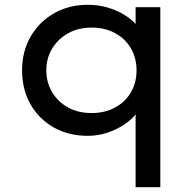

<svg xmlns="http://www.w3.org/2000/svg" viewBox="-20 -556 809 800"><path d="M545 224V-133L565 -130Q565 -106 547 -82Q529 -58 497.5 -37Q466 -16 427 -3Q388 10 346 10Q265 10 203 -25.5Q141 -61 106.5 -122.5Q72 -184 72 -263Q72 -342 107.5 -403.5Q143 -465 205 -500.5Q267 -536 346 -536Q393 -536 434 -523Q475 -510 507 -488.5Q539 -467 557 -441.5Q575 -416 575 -391L545 -389V-526H648V224ZM362 -85Q417 -85 459.5 -108Q502 -131 525.5 -171.5Q549 -212 549 -263Q549 -314 525.5 -354.5Q502 -395 459.5 -418Q417 -441 362 -441Q306 -441 264 -417.5Q222 -394 197.5 -354Q173 -314 173 -263Q173 -212 197.5 -171.5Q222 -131 264 -108Q306 -85 362 -85Z"/></svg>

Font: Lexend Exa
Style: Regular
Weight: 400
Designer: Bonnie Shaver-Troup, Thomas Jockin
Foundry: Lexend
Version: Version 1.007